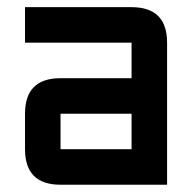

<svg xmlns="http://www.w3.org/2000/svg" viewBox="-20 -508 528 528"><path d="M439.5 0H146.5Q48.8 0 48.8 -97.7V-195.3Q48.8 -293 146.5 -293H341.8V-390.6H48.8V-488.3H341.8Q439.5 -488.3 439.5 -390.6ZM146.5 -97.7H341.8V-195.3H146.5Z"/></svg>

Font: BabelStone Runic Long Branch
Style: Regular
Weight: 400
Designer: Andrew West
Foundry: BabelStone
Version: Version 3.002 March 14, 2022